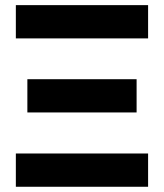

<svg xmlns="http://www.w3.org/2000/svg" viewBox="-20 -713 626 733"><path d="M40.5 -566.4V-693.4H545.4V-566.4ZM40.5 0V-127H545.4V0ZM84.5 -283.7V-410.6H501.5V-283.7Z"/></svg>

Font: Cascadia Code PL
Style: Regular
Weight: 400
Monospace: yes
Designer: Aaron Bell
Foundry: Saja Typeworks
Version: Version 2102.003